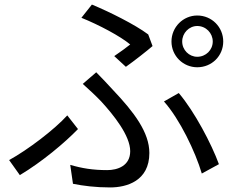

<svg xmlns="http://www.w3.org/2000/svg" viewBox="-20 -785 1040 842"><path d="M779 -603C779 -640 809 -671 845 -671C883 -671 913 -640 913 -603C913 -566 883 -536 845 -536C809 -536 779 -566 779 -603ZM732 -603C732 -540 783 -490 845 -490C909 -490 959 -540 959 -603C959 -666 909 -717 845 -717C783 -717 732 -666 732 -603ZM481 -539 532 -492C569 -518 626 -563 649 -583L630 -634C571 -678 460 -733 383 -765L337 -707C414 -676 508 -626 551 -590C536 -578 508 -557 481 -539ZM288 -62 300 21C345 30 399 37 463 37C535 37 635 9 635 -114C635 -204 569 -292 475 -391C452 -416 427 -443 402 -468L343 -417C370 -393 401 -364 423 -341C479 -280 551 -190 551 -122C551 -58 496 -39 450 -39C387 -39 339 -47 288 -62ZM865 -24 940 -65C908 -153 833 -296 764 -377L699 -340C768 -263 837 -119 865 -24ZM322 -219 275 -279C219 -217 102 -128 20 -83L67 -17C164 -75 264 -159 322 -219Z"/></svg>

Font: Noto Sans CJK SC
Style: Regular
Weight: 400
Designer: Ryoko NISHIZUKA 西塚涼子 (kana, bopomofo & ideographs); Paul D. Hunt (Latin, Greek & Cyrillic); Sandoll Communications 산돌커뮤니
Foundry: Adobe
Version: Version 2.004;hotconv 1.0.118;makeotfexe 2.5.65603